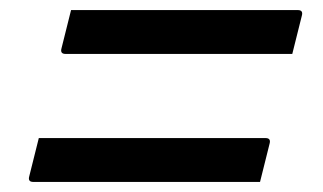

<svg xmlns="http://www.w3.org/2000/svg" viewBox="-20 -491 640 381"><path d="M121 -471H571Q582 -471 579 -460Q574 -440 569.5 -422Q565 -404 560 -384H110Q99 -384 102 -395Q107 -415 111.5 -433Q116 -451 121 -471ZM57 -217H507Q518 -217 515 -206Q510 -186 505.5 -168Q501 -150 496 -130H46Q35 -130 38 -141Q43 -161 47.5 -179Q52 -197 57 -217Z"/></svg>

Font: Recursive Sn Lnr St
Style: Italic
Weight: 400
Italic angle: -15°
Version: Version 1.079;hotconv 1.0.112;makeotfexe 2.5.65598; ttfautoh